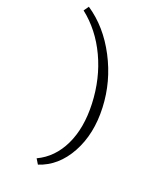

<svg xmlns="http://www.w3.org/2000/svg" viewBox="-248 -789 836 987"><g transform="rotate(30 170.5 -295.0)"><path d="M153 122 131 97Q209 42 237 -58.5Q265 -159 237 -288Q208 -421 135.5 -524Q63 -627 -40 -682L-26 -712Q90 -661 177 -548Q264 -435 294 -298Q325 -158 286 -43Q247 72 153 122Z"/></g></svg>

Font: EauTestInfant Semilight
Style: Italic
Weight: 300
Italic angle: -12°
Designer: Christian Thalmann (Catharsis Fonts)
Version: Version 0.001;PS 000.001;hotconv 1.0.88;makeotf.lib2.5.64775